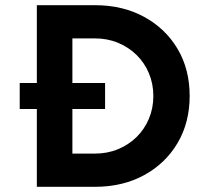

<svg xmlns="http://www.w3.org/2000/svg" viewBox="-20 -720 786 740"><path d="M56 -300V-400H385V-300ZM122 0V-700H346Q453 -700 535.5 -655Q618 -610 664.5 -531.5Q711 -453 711 -350Q711 -248 664.5 -169Q618 -90 535.5 -45Q453 0 346 0ZM259 -128H346Q394 -128 435 -145Q476 -162 506.5 -192Q537 -222 554 -262.5Q571 -303 571 -350Q571 -397 554 -437.5Q537 -478 506.5 -508Q476 -538 435 -555Q394 -572 346 -572H259Z"/></svg>

Font: Figtree
Style: Bold
Weight: 700
Designer: Erik Kennedy
Foundry: Erik Kennedy
Version: Version 2.001;gftools[0.9.30]